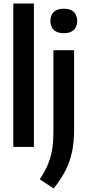

<svg xmlns="http://www.w3.org/2000/svg" viewBox="-20 -828 493 1082"><path d="M55 0V-808H171V0ZM282.5 234 204 182.5Q232.5 139.5 249.5 99.5Q266.5 59.5 273.8 14.8Q281 -30 281 -86.5V-545H397.5V-93Q397.5 -28 386.2 26.5Q375 81 349.8 131.2Q324.5 181.5 282.5 234ZM339.5 -641Q301.5 -641 282.8 -659.5Q264 -678 264 -710Q264 -742 282.8 -760.5Q301.5 -779 339.5 -779Q377.5 -779 396.2 -760.5Q415 -742 415 -710Q415 -678 396.2 -659.5Q377.5 -641 339.5 -641Z"/></svg>

Font: Encode Sans Condensed SemiBold
Style: Regular
Weight: 600
Width: 3
Designer: Multiple Designers
Foundry: Impallari Type
Version: Version 3.000; ttfautohint (v1.8.3) -l 8 -r 50 -G 200 -x 14 